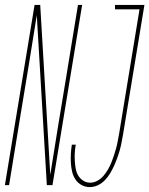

<svg xmlns="http://www.w3.org/2000/svg" viewBox="-54 -755 609 783"><path d="M-34 0 87 -735H110L151 -42Q167 -142 183 -241.5Q199 -341 216 -441L264 -735H281L160 0H137L96 -693Q80 -593 64 -493.5Q48 -394 31 -294L-17 0ZM312 8Q294 8 278.5 -0.5Q263 -9 253.5 -23.5Q244 -38 240 -55.5Q236 -73 235 -91Q234 -109 235 -127.5Q236 -146 239 -165H255Q252 -149 251 -132.5Q250 -116 251 -100Q252 -84 254.5 -68.5Q257 -53 264.5 -40Q272 -27 285 -18.5Q298 -10 314 -10Q329 -10 343.5 -18Q358 -26 368.5 -38.5Q379 -51 387 -65Q395 -79 400.5 -93Q406 -107 411 -122Q416 -137 420 -152Q424 -167 426.5 -181.5Q429 -196 432 -211L515 -717H415V-735H535L448 -208Q445 -192 442 -175.5Q439 -159 434.5 -143Q430 -127 424 -110.5Q418 -94 411 -78.5Q404 -63 395 -48Q386 -33 373.5 -20Q361 -7 345 0.5Q329 8 312 8Z"/></svg>

Font: Iosevka Thin
Style: Italic
Weight: 100
Italic angle: -9°
Monospace: yes
Designer: Belleve Invis
Foundry: Belleve Invis
Version: Version 32.5.0; ttfautohint (v1.8.4)